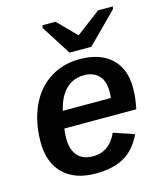

<svg xmlns="http://www.w3.org/2000/svg" viewBox="-112 -824 780 917"><g transform="rotate(-15 278.0 -365.0)"><path d="M158.2 -236.8Q154.8 -219.7 154.3 -189.5Q154.3 -133.3 180.4 -103.3Q206.5 -73.2 257.8 -73.2Q297.9 -73.2 327.9 -94.7Q357.9 -116.2 376 -157.7L478 -123Q441.9 -50.3 387.5 -20.3Q333 9.8 248 9.8Q146 9.8 88.9 -45.9Q31.7 -101.6 31.7 -202.1Q31.7 -301.8 66.9 -378.9Q101.6 -455.1 165.8 -496.6Q230 -538.1 313 -538.1Q414.1 -538.1 469.7 -486.3Q525.4 -434.6 525.4 -340.3Q525.4 -291 513.7 -236.8ZM172.9 -320.3H410.6L412.6 -350.1Q412.6 -405.3 386 -431.9Q359.4 -458.5 313.5 -458.5Q260.3 -458.5 224.1 -422.9Q188 -387.2 172.9 -320.3ZM529.8 -727.5 383.8 -580.6H275.9L182.1 -727.5L185.1 -740.2H249.5L338.4 -649.9H340.3L459.5 -740.2H532.7Z"/></g></svg>

Font: Arimo SemiBold
Style: Italic
Weight: 600
Italic angle: -12°
Version: Version 1.33